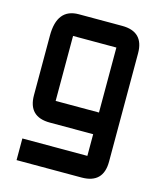

<svg xmlns="http://www.w3.org/2000/svg" viewBox="-105 -564 697 836"><g transform="rotate(15 244.0 -146.0)"><path d="M341.8 195.3H48.8V97.7H341.8V0H146.5Q48.8 0 48.8 -97.7V-366.2Q48.8 -488.3 146.5 -488.3H341.8Q439.5 -488.3 439.5 -390.6V97.7Q439.5 195.3 341.8 195.3ZM146.5 -97.7H341.8V-390.6H146.5Z"/></g></svg>

Font: BabelStone Moon Runes
Style: Regular
Weight: 400
Designer: Andrew West
Foundry: BabelStone
Version: Version 7.001 March 14, 2022